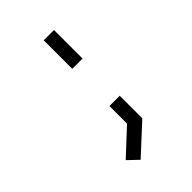

<svg xmlns="http://www.w3.org/2000/svg" viewBox="-118 -235 409 409"><g transform="rotate(-45 86.5 -30.0)"><path d="M92 -107V-193H123V-107ZM58 133 35 111 92 58V5H123V73Z"/></g></svg>

Font: Turret Road ExtraLight
Style: Regular
Weight: 275
Designer: Noponies
Foundry: Noponies
Version: Version 1.001; ttfautohint (v1.8)